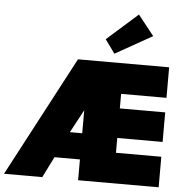

<svg xmlns="http://www.w3.org/2000/svg" viewBox="-78 -993 1019 1052"><g transform="rotate(5 432.0 -467.0)"><path d="M528 -708 474 -783 643.5 -933.5 731.5 -822.5ZM332 -660H833.5V-492H584V-412H833.5V-249.5H584V-168H833.5V0H390.5V-114.5H250.5L193.5 0H-17ZM322.5 -258.5H390.5V-385Z"/></g></svg>

Font: League Spartan Black
Style: Regular
Weight: 900
Foundry: The League of Moveable Type
Version: Version 2.002